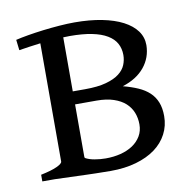

<svg xmlns="http://www.w3.org/2000/svg" viewBox="-61 -530 597 596"><g transform="rotate(-10 238.0 -232.0)"><path d="M188.5 -429.7Q183.6 -429.7 178.7 -429.4Q173.8 -429.2 168.5 -429.2V-258.8H207.5Q247.6 -258.8 273.9 -266.1Q300.3 -273.4 315.4 -285.2Q330.6 -296.9 336.7 -312Q342.8 -327.1 342.8 -342.8Q342.8 -363.3 334 -379.4Q325.2 -395.5 306.4 -406.7Q287.6 -418 258.5 -423.8Q229.5 -429.7 188.5 -429.7ZM168.5 -217.8V-52.7Q168.5 -51.8 169.4 -48.8Q181.6 -42 199 -39.1Q216.3 -36.1 233.4 -36.1Q258.8 -36.1 280.8 -41.7Q302.7 -47.4 319.1 -58.3Q335.4 -69.3 345 -85.4Q354.5 -101.6 354.5 -122.1Q354.5 -142.1 347.7 -159.4Q340.8 -176.8 326.7 -189.7Q312.5 -202.6 290 -210.2Q267.6 -217.8 236.3 -217.8ZM434.6 -134.3Q434.6 -103.5 421.1 -77.9Q407.7 -52.2 382.8 -33.9Q357.9 -15.6 322.3 -5.4Q286.6 4.9 242.2 4.9Q233.4 4.9 220.9 4.6Q208.5 4.4 194.6 4.2Q180.7 3.9 165.8 3.4Q150.9 2.9 136.7 2.4Q103 1.5 66.4 0H26.9V-21Q60.1 -27.8 77.6 -35.9Q95.2 -43.9 95.2 -50.8V-423.3Q76.7 -420.9 59.1 -418.5Q41.5 -416 27.3 -413.6L23.4 -446.8Q39.6 -450.7 62.5 -454.6Q85.4 -458.5 111.1 -461.7Q136.7 -464.8 162.8 -466.8Q189 -468.8 210.4 -468.8Q258.3 -468.8 296.9 -461.2Q335.4 -453.6 362.5 -439.5Q389.6 -425.3 404.1 -405.5Q418.5 -385.7 418.5 -360.8Q418 -321.3 393.6 -291.5Q369.1 -261.7 324.2 -247.6Q350.6 -240.7 371.1 -231.7Q391.6 -222.7 405.8 -209.5Q419.9 -196.3 427.2 -178Q434.6 -159.7 434.6 -134.3Z"/></g></svg>

Font: Gentium Unicode
Style: Regular
Weight: 400
Version: Version 1.009